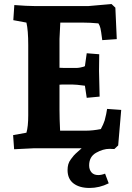

<svg xmlns="http://www.w3.org/2000/svg" viewBox="-20 -735 656 952"><path d="M46 -635 51 -710Q115 -705 151 -705H419L533 -715L552 -697L559 -541L487 -536Q481 -584 478 -595Q475 -608 468 -619Q428 -623 389 -623H279Q275 -551 275 -542V-399Q285 -398 301 -398H357Q366 -398 377 -400Q388 -402 394 -404L401 -407L410 -471L472 -466Q471 -403 471 -383L474 -256L410 -250L401 -310Q357 -316 337 -316H306Q282 -316 275 -315V-193Q275 -147 278 -87H403Q440 -87 480 -95Q493 -119 499 -138Q508 -172 511 -195L581 -190L566 -14L547 4Q535 3 523 3Q491 3 456.5 22.5Q422 42 422 85Q422 106 433.5 119.5Q445 133 467 133Q483 133 501 126L519 174Q473 197 424 197Q374 197 344.5 174.5Q315 152 315 108Q315 93 318.5 80Q322 67 331.5 54.5Q341 42 346 36Q351 30 366.5 16.5Q382 3 385 0H151L50 5L45 -65L111 -77Q120 -107 120 -163V-512Q120 -585 111 -623Z"/></svg>

Font: Andada
Style: Bold
Weight: 700
Designer: Carolina Giovagnoli
Foundry: Carolina Giovagnoli
Version: Version 1.003